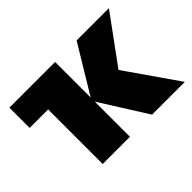

<svg xmlns="http://www.w3.org/2000/svg" viewBox="-99 -665 858 858"><g transform="rotate(-45 330.0 -236.5)"><path d="M19 -345V-473H247V-345ZM448 0 300 -235 444 -473H648L439 -187V-311L655 0ZM136 0V-473H308V0Z"/></g></svg>

Font: Ysabeau SC Black
Style: Regular
Weight: 900
Designer: Christian Thalmann (Catharsis Fonts)
Version: Version 2.001;gftools[0.9.30]; featfreeze: smcp